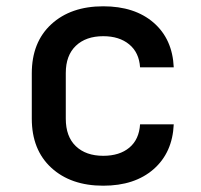

<svg xmlns="http://www.w3.org/2000/svg" viewBox="-20 -580 640 610"><path d="M308 10Q205 10 143 -47Q81 -104 81 -203V-347Q81 -446 143 -503Q205 -560 308 -560Q408 -560 468 -508Q528 -456 532 -366H425Q422 -413 390.5 -439Q359 -465 308 -465Q253 -465 221 -434.5Q189 -404 189 -348V-203Q189 -146 221 -115.5Q253 -85 308 -85Q360 -85 391 -111Q422 -137 425 -185H532Q528 -95 468 -42.5Q408 10 308 10Z"/></svg>

Font: JetBrains Mono SemiBold
Style: Regular
Weight: 472
Monospace: yes
Designer: Philipp Nurullin, Konstantin Bulenkov
Foundry: JetBrains
Version: Version 2.305; ttfautohint (v1.8.4.7-5d5b)